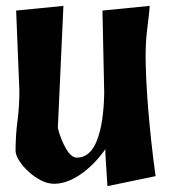

<svg xmlns="http://www.w3.org/2000/svg" viewBox="-20 -613 575 654"><path d="M33 -100Q33 -151 39.5 -200.5Q46 -250 46 -304L35 -577L196 -593L177 -177Q187 -137 205 -106.5Q223 -76 242 -76Q287 -76 310 -134Q333 -192 335 -296L329 -577L490 -593Q488 -564 482 -519Q476 -474 476 -421Q476 -393 478 -346.5Q480 -300 484.5 -245Q489 -190 495.5 -129.5Q502 -69 510 -13L346 21L339 -88V-105Q300 -50 253.5 -18.5Q207 13 164 13Q142 13 119 1Q96 -11 77 -28.5Q58 -46 45.5 -65.5Q33 -85 33 -100Z"/></svg>

Font: Trickster
Style: Regular
Weight: 400
Designer: Jean-Baptiste Morizot
Foundry: Jean-Baptiste Morizot
Version: Version 2.000;PS 2.0;hotconv 1.0.88;makeotf.lib2.5.647800